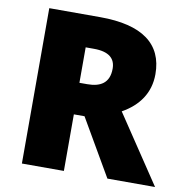

<svg xmlns="http://www.w3.org/2000/svg" viewBox="-80 -792 849 869"><g transform="rotate(10 344.5 -357.0)"><path d="M311 -714H77V0H270V-260H319L470 0H689L481 -311C556 -353 602 -416 602 -503C602 -642 505 -714 311 -714ZM308 -568C378 -568 407 -540 407 -494C407 -427 365 -405 306 -405H270V-568Z"/></g></svg>

Font: Noto Sans Lao Looped Black
Style: Regular
Weight: 900
Designer: Mark Frömberg, Ben Mitchell
Foundry: The Fontpad Ltd
Version: Version 1.002